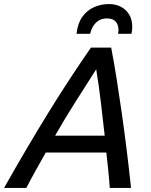

<svg xmlns="http://www.w3.org/2000/svg" viewBox="-59 -928 748 948"><path d="M-39 0Q18 -101 72.5 -193.5Q127 -286 180 -372Q233 -458 285.5 -538Q338 -618 390 -693H490Q504 -620 517 -538Q530 -456 542.5 -368Q555 -280 566.5 -187.5Q578 -95 588 0H483Q480 -44 475.5 -87.5Q471 -131 466 -175H167Q143 -132 118.5 -88.5Q94 -45 71 0ZM213 -258H458Q449 -336 439.5 -418.5Q430 -501 416 -586Q363 -503 312 -422.5Q261 -342 213 -258ZM319 -761Q324 -811 346.5 -843.5Q369 -876 404 -892Q439 -908 479 -908Q513 -908 539 -894Q565 -880 579.5 -855Q594 -830 594 -795Q594 -787 593 -778.5Q592 -770 590 -761H524Q525 -766 525.5 -771Q526 -776 526 -780Q526 -806 512 -821.5Q498 -837 470 -837Q442 -837 425 -824.5Q408 -812 398.5 -794.5Q389 -777 386 -761Z"/></svg>

Font: Ubuntu Sans Medium
Style: Italic
Weight: 500
Italic angle: -13.5°
Designer: Dalton Maag Ltd
Foundry: Dalton Maag Ltd
Version: Version 1.006